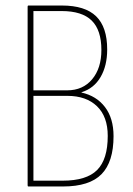

<svg xmlns="http://www.w3.org/2000/svg" viewBox="-20 -675 480 695"><path d="M83 0Q80 0 80 -4V-651Q80 -655 83 -655H204Q288 -655 328 -616Q368 -577 368 -496Q368 -437 344 -396Q320 -355 275 -341V-340Q329 -328 360 -287.5Q391 -247 391 -182Q391 -89 347.5 -44.5Q304 0 208 0ZM101 -21H207Q293 -21 331.5 -59.5Q370 -98 370 -183Q370 -253 331 -290.5Q292 -328 224 -328H101ZM101 -348H223Q280 -348 313.5 -388Q347 -428 347 -494Q347 -566 312 -600.5Q277 -635 203 -635H101Z"/></svg>

Font: Sofia Sans Condensed Thin
Style: Regular
Weight: 250
Version: Version 4.100